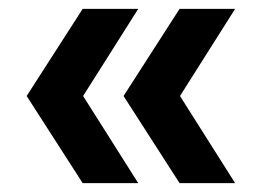

<svg xmlns="http://www.w3.org/2000/svg" viewBox="-20 -481 590 432"><path d="M291 -461 167 -265 291 -69H166L40 -265L166 -461ZM509 -461 385 -265 509 -69H384L258 -265L384 -461Z"/></svg>

Font: Kantumruy Pro SemiBold
Style: Regular
Weight: 600
Version: Version 1.002